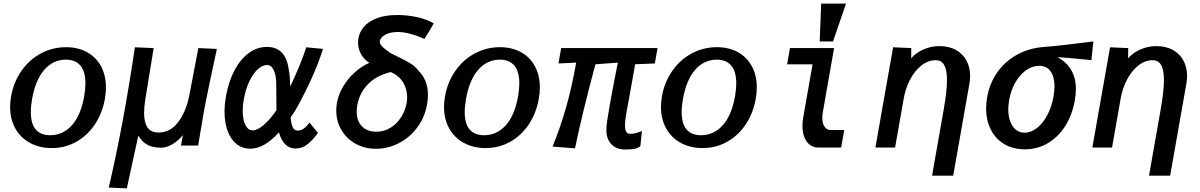

<svg xmlns="http://www.w3.org/2000/svg" viewBox="-20 -816 6640 1062"><path d="M36 -225Q36 -252 41.5 -284Q55.5 -362.5 98.8 -424.2Q142 -486 206.2 -520.5Q270.5 -555 345 -555Q411 -555 461 -527.8Q511 -500.5 538.5 -450Q566 -399.5 566 -332Q566 -301.5 560 -268.5Q546 -190 505 -128.2Q464 -66.5 402.2 -31.8Q340.5 3 266 3Q199.5 3 147.2 -24.8Q95 -52.5 65.5 -104.2Q36 -156 36 -225ZM445.5 -283Q452.5 -324 452.5 -354.5Q452.5 -420 425 -453Q397.5 -486 345 -486Q274 -486 225 -429.8Q176 -373.5 157.5 -268Q150.5 -230 150.5 -195.5Q150.5 -131.5 177.8 -99.8Q205 -68 257.5 -68Q328 -68 377.5 -123Q427 -178 445.5 -283Z M726 -554.5 830 -550 784 -267.5Q777 -224.5 777 -191Q777 -139 795.8 -111Q814.5 -83 857.5 -83Q922 -83 965.8 -140.8Q1009.5 -198.5 1027.5 -290.5L1077 -550L1179.5 -545.5Q1164.5 -478.5 1140.5 -363Q1116.5 -247.5 1107 -194.5L1076 -11H981L991.5 -69Q967 -38 934.2 -18.5Q901.5 1 872 1Q825.5 1 796 -14.8Q766.5 -30.5 745 -65.5L681.5 226L581.5 221.5Q663.5 -128.5 726 -554.5Z M1222 -198Q1222 -240 1230 -283.5Q1244.5 -366 1277.5 -427.8Q1310.5 -489.5 1356.8 -523Q1403 -556.5 1456 -556.5Q1508.5 -556.5 1538.5 -525.2Q1568.5 -494 1576.5 -435Q1584 -401 1585 -337Q1610.5 -389.5 1636 -451.5Q1661.5 -513.5 1674 -554.5L1766.5 -545.5Q1740.5 -462 1698.5 -371.2Q1656.5 -280.5 1613 -204.5Q1597.5 -180.5 1587.5 -166.5Q1591 -129.5 1599.5 -111.5Q1608 -93.5 1627 -93.5Q1645.5 -93.5 1662 -106Q1678.5 -118.5 1691.5 -138.5L1738.5 -81Q1713.5 -45 1683.2 -19.8Q1653 5.5 1615 5.5Q1581.5 5.5 1558.2 -17.2Q1535 -40 1523 -83.5Q1440.5 6.5 1365.5 6.5Q1321 6.5 1288.8 -19Q1256.5 -44.5 1239.2 -90.8Q1222 -137 1222 -198ZM1322.5 -202.5Q1322.5 -153.5 1337.5 -124.2Q1352.5 -95 1377.5 -95Q1404.5 -95 1439 -125Q1473.5 -155 1509 -206V-211Q1508.5 -228.5 1508.5 -275.5Q1508.5 -321 1508 -348.2Q1507.5 -375.5 1505 -390.5Q1501 -418 1488.8 -437.2Q1476.5 -456.5 1458 -456.5Q1432.5 -456.5 1406.2 -433.2Q1380 -410 1359.2 -366.2Q1338.5 -322.5 1328 -264Q1322.5 -234 1322.5 -202.5Z M1840 -204.5Q1840 -226.5 1843.5 -246Q1851.5 -292.5 1877.2 -336.2Q1903 -380 1940.8 -414.5Q1978.5 -449 2023 -468.5Q1992.5 -488 1976.5 -517.5Q1960.5 -547 1960.5 -580.5Q1960.5 -594 1962.5 -604.5Q1968.5 -638 1992.2 -667Q2016 -696 2062.5 -714.5Q2109 -733 2179 -733Q2231 -733 2284.2 -721.8Q2337.5 -710.5 2379 -687Q2366 -661.5 2345.5 -629.5Q2335.5 -614.5 2327.5 -600.5Q2242.5 -639 2180.5 -639Q2140 -639 2112.5 -624.8Q2085 -610.5 2081 -588.5Q2079 -575.5 2092.5 -560.5Q2106 -545.5 2140.5 -522L2178 -503.5Q2224.5 -481.5 2251 -464.8Q2277.5 -448 2296.5 -423Q2319.5 -401 2333.2 -367.5Q2347 -334 2347 -290.5Q2347 -266.5 2342.5 -239.5Q2329.5 -166 2287 -109.8Q2244.5 -53.5 2184.2 -23.2Q2124 7 2060 7Q1997 7 1946.8 -21Q1896.5 -49 1868.2 -97.5Q1840 -146 1840 -204.5ZM2229 -245.5Q2232 -261.5 2232 -279Q2232 -321.5 2211 -358.2Q2190 -395 2142 -417.5Q2063 -399 2015.8 -350.8Q1968.5 -302.5 1956 -233.5Q1953 -215 1953 -198.5Q1953 -146.5 1982.2 -117Q2011.5 -87.5 2061 -87.5Q2105 -87.5 2140.5 -109.8Q2176 -132 2198.8 -168Q2221.5 -204 2229 -245.5Z M2436 -225Q2436 -252 2441.5 -284Q2455.5 -362.5 2498.8 -424.2Q2542 -486 2606.2 -520.5Q2670.5 -555 2745 -555Q2811 -555 2861 -527.8Q2911 -500.5 2938.5 -450Q2966 -399.5 2966 -332Q2966 -301.5 2960 -268.5Q2946 -190 2905 -128.2Q2864 -66.5 2802.2 -31.8Q2740.5 3 2666 3Q2599.5 3 2547.2 -24.8Q2495 -52.5 2465.5 -104.2Q2436 -156 2436 -225ZM2845.5 -283Q2852.5 -324 2852.5 -354.5Q2852.5 -420 2825 -453Q2797.5 -486 2745 -486Q2674 -486 2625 -429.8Q2576 -373.5 2557.5 -268Q2550.5 -230 2550.5 -195.5Q2550.5 -131.5 2577.8 -99.8Q2605 -68 2657.5 -68Q2728 -68 2777.5 -123Q2827 -178 2845.5 -283Z M3334 -94Q3334 -103 3334.5 -108Q3334 -130 3355.2 -248.8Q3376.5 -367.5 3397.5 -469.5L3273.5 -460.5Q3200.5 -189 3160.5 4.5L3036.5 -5Q3081.5 -116.5 3112.5 -226.8Q3143.5 -337 3167 -469.5L3069 -465L3084 -550H3617L3602 -465L3493 -460.5L3489.5 -439Q3481.5 -394.5 3465.8 -307Q3450 -219.5 3442 -177Q3437 -146.5 3437 -122.5Q3437 -99 3443.5 -87.5Q3450 -76 3464.5 -76Q3484 -76 3496.8 -79.5Q3509.5 -83 3530.5 -91.5L3522 -7Q3505.5 5 3486 8Q3466.5 11 3435 11Q3405.5 11 3382.5 -2Q3359.5 -15 3346.8 -39Q3334 -63 3334 -94Z M3636 -225Q3636 -252 3641.5 -284Q3655.5 -362.5 3698.8 -424.2Q3742 -486 3806.2 -520.5Q3870.5 -555 3945 -555Q4011 -555 4061 -527.8Q4111 -500.5 4138.5 -450Q4166 -399.5 4166 -332Q4166 -301.5 4160 -268.5Q4146 -190 4105 -128.2Q4064 -66.5 4002.2 -31.8Q3940.5 3 3866 3Q3799.5 3 3747.2 -24.8Q3695 -52.5 3665.5 -104.2Q3636 -156 3636 -225ZM4045.5 -283Q4052.5 -324 4052.5 -354.5Q4052.5 -420 4025 -453Q3997.5 -486 3945 -486Q3874 -486 3825 -429.8Q3776 -373.5 3757.5 -268Q3750.5 -230 3750.5 -195.5Q3750.5 -131.5 3777.8 -99.8Q3805 -68 3857.5 -68Q3928 -68 3977.5 -123Q4027 -178 4045.5 -283Z M4418.5 -120Q4418.5 -142 4423 -167.5L4474.5 -460H4333.5L4349.5 -550H4593.5L4531 -194Q4528.5 -181 4528.5 -164.5Q4528.5 -132.5 4541.2 -114.8Q4554 -97 4572.5 -97H4649.5L4642 -53Q4632.5 -0.5 4632.5 0H4505Q4480 0 4460.2 -14.5Q4440.5 -29 4429.5 -56.2Q4418.5 -83.5 4418.5 -120ZM4659.5 -796 4587.5 -586.5H4514L4522 -796Z M5218 -373.5Q5218 -428 5203 -455.5Q5188 -483 5155.5 -483Q5113.5 -483 5076.8 -454Q5040 -425 5014.5 -376.8Q4989 -328.5 4979 -272.5L4931 0H4822L4849.5 -155.5L4855 -187.5L4870 -271.5L4920 -554.5L5020.5 -550L5020 -493.5Q5047 -525 5089 -543Q5131 -561 5175 -561Q5230.5 -561 5269 -538.8Q5307.5 -516.5 5326.8 -479.2Q5346 -442 5346 -396Q5346 -374.5 5342.5 -355.5L5252.5 155.5H5135.5L5200 -210.5Q5218 -313 5218 -373.5Z M5434.5 -216Q5434.5 -244.5 5440 -277.5Q5454 -357 5498 -418.2Q5542 -479.5 5608.8 -515.2Q5675.5 -551 5757 -556.5Q5805.5 -559.5 5894.2 -570.5Q5983 -581.5 5997 -583L6027.5 -587L6017 -483L5990.5 -486Q5894.5 -496 5828.5 -500Q5931 -445 5931 -323Q5931 -294.5 5925 -260Q5911 -181.5 5872.8 -120.2Q5834.5 -59 5776.8 -24.5Q5719 10 5649 10Q5584.5 10 5535.8 -18.5Q5487 -47 5460.8 -98.5Q5434.5 -150 5434.5 -216ZM5807 -281.5Q5812.5 -313.5 5812.5 -338Q5812.5 -391.5 5790.8 -421.8Q5769 -452 5728.5 -452Q5689.5 -452 5655 -427.2Q5620.5 -402.5 5596 -359.5Q5571.5 -316.5 5562 -263Q5557 -233 5557 -211.5Q5557 -173 5568 -143.8Q5579 -114.5 5599.2 -98.2Q5619.5 -82 5647 -82Q5683 -82 5716 -108Q5749 -134 5773 -179.5Q5797 -225 5807 -281.5Z M6418 -373.5Q6418 -428 6403 -455.5Q6388 -483 6355.5 -483Q6313.5 -483 6276.8 -454Q6240 -425 6214.5 -376.8Q6189 -328.5 6179 -272.5L6131 0H6022L6049.5 -155.5L6055 -187.5L6070 -271.5L6120 -554.5L6220.5 -550L6220 -493.5Q6247 -525 6289 -543Q6331 -561 6375 -561Q6430.5 -561 6469 -538.8Q6507.5 -516.5 6526.8 -479.2Q6546 -442 6546 -396Q6546 -374.5 6542.5 -355.5L6452.5 155.5H6335.5L6400 -210.5Q6418 -313 6418 -373.5Z"/></svg>

Font: JuliaMono BoldItalic
Style: Regular
Weight: 700
Italic angle: -9°
Monospace: yes
Designer: cormullion
Foundry: corm
Version: Version 0.049; ttfautohint (v1.8.4)